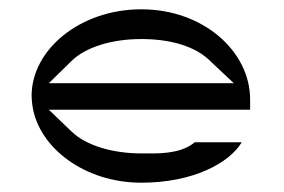

<svg xmlns="http://www.w3.org/2000/svg" viewBox="-20 -432 611 413"><path d="M284 -348C346 -348 401 -333 434 -299L483 -253H85L133 -300C164 -331 221 -348 284 -348ZM284 -39C395 -39 473 -81 500 -126H399C367 -99 315 -102 284 -102C222 -102 165 -119 134 -149L85 -196H518V-218C518 -322 417 -412 284 -412C152 -412 48 -325 48 -226C48 -218 49 -210 50 -203C64 -114 162 -39 284 -39Z"/></svg>

Font: Charger Static
Style: 2
Weight: 1000
Designer: Jasper
Foundry: KineticPlasma Fonts/Cannot Into Space Fonts
Version: Version 1.1